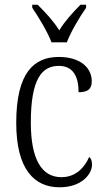

<svg xmlns="http://www.w3.org/2000/svg" viewBox="-20 -786 444 816"><path d="M199 -606H264C281 -651 319 -715 346 -753V-766H322C287 -730 257 -698 232 -657C206 -698 176 -730 140 -766H117V-753C143 -715 182 -651 199 -606ZM233 10C327 10 371 -46 371 -86C371 -103 367 -112 359 -119C340 -75 303 -33 241 -33C157 -33 111 -109 111 -265C111 -451 158 -506 230 -506C292 -506 314 -459 314 -394C351 -394 370 -406 370 -440C370 -503 315 -544 230 -544C125 -544 49 -478 49 -264C49 -66 126 10 233 10Z"/></svg>

Font: Noto Serif Hebrew Condensed Light
Style: Regular
Weight: 300
Width: 3
Designer: Monotype Design Team
Foundry: Monotype Imaging Inc.
Version: Version 2.004